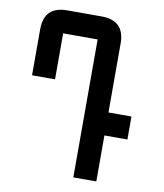

<svg xmlns="http://www.w3.org/2000/svg" viewBox="-94 -951 876 1028"><g transform="rotate(10 344.0 -437.5)"><path d="M500 0H375V-750H187.5V-500H62.5V-750Q62.5 -875 187.5 -875H375Q500 -875 500 -750V-375H625V-250H500Z"/></g></svg>

Font: Oldtimer
Style: Regular
Weight: 400
Designer: GGBotNet
Foundry: GGBotNet
Version: 1.00